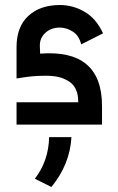

<svg xmlns="http://www.w3.org/2000/svg" viewBox="-20 -497 470 766"><path d="M387 -74V0H46V-89H292V-90Q292 -105 290 -117Q288 -129 281.5 -142.5Q275 -156 264 -165.5Q253 -175 234.5 -183Q216 -191 190.5 -193.5Q165 -196 128.5 -194Q92 -192 46 -184V-309Q46 -390 93 -433.5Q140 -477 219 -477Q271 -477 317.5 -450Q364 -423 391 -364L304 -320Q295 -356 269.5 -371.5Q244 -387 219 -387Q183 -387 160.5 -365.5Q138 -344 139 -314L140 -283Q387 -302 387 -74ZM176 50H265Q259 159 185 249L119 216Q174 145 176 50Z"/></svg>

Font: Gulax
Style: Regular
Weight: 400
Designer: Morgan Gilbert
Foundry: VTF
Version: Version 1.001;hotconv 1.0.109;makeotfexe 2.5.65596